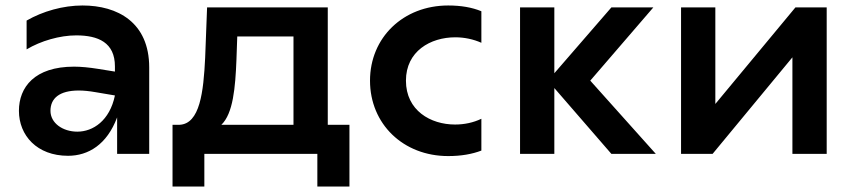

<svg xmlns="http://www.w3.org/2000/svg" viewBox="-20 -561 3116 700"><path d="M407 0H524V-315C524 -480 408 -541 281 -541C210 -541 136 -520 77 -486V-381C129 -412 198 -432 258 -432C338 -432 399 -406 399 -319V-300L337 -310C305 -315 276 -318 250 -318C106 -318 49 -243 49 -157C49 -67 115 7 228 7C302 7 370 -34 407 -133ZM164 -157C164 -202 196 -231 267 -231C285 -231 305 -229 328 -225L399 -213C380 -121 319 -81 262 -81C209 -81 164 -112 164 -157Z M609 119H725V0H1137V119H1254V-106H1175V-534H735L728 -351C722 -226 709 -109 634 -106H609ZM787 -106C830 -147 838 -242 842 -342L845 -428H1050V-106Z M1614 8C1661 8 1701 1 1735 -12V-128C1706 -114 1673 -107 1639 -107C1550 -107 1460 -158 1460 -267C1460 -374 1549 -425 1640 -425C1673 -425 1706 -418 1735 -405V-520C1701 -534 1661 -541 1614 -541C1450 -541 1329 -424 1329 -267C1329 -109 1450 8 1614 8Z M2209 0H2371L2132 -267L2362 -534H2209L2001 -294V-534H1876V0H2001V-240Z M2463 0H2578L2869 -352V0H2994V-534H2880L2588 -182V-534H2463Z"/></svg>

Font: Chess Sans SemiBold
Style: Regular
Weight: 600
Designer: Wolf Bōese
Foundry: Wolf Bōese
Version: Version 7.223;Glyphs 3.3 (3306)